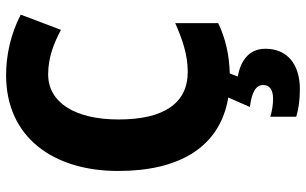

<svg xmlns="http://www.w3.org/2000/svg" viewBox="-207 -557 1004 630"><g transform="rotate(-90 295.0 -242.0)"><path d="M450 127C450 70 407 45 359 36L369 10C431 8 484 -4 534 -28V-169C482 -146 431 -128 374 -128C270 -128 218 -208 218 -355C218 -497 273 -586 366 -586C420 -586 467 -568 512 -544L562 -676C498 -709 429 -724 363 -724C162 -724 49 -572 49 -356C49 -156 127 -22 290 5L259 76C307 82 331 95 331 120C331 141 315 152 286 152C267 152 247 149 227 143V228C249 235 280 240 317 240C401 240 450 197 450 127Z"/></g></svg>

Font: Noto Sans Myanmar UI SemiCondensed ExtraBold
Style: Regular
Weight: 800
Width: 4
Designer: Monotype Design Team
Foundry: Monotype Imaging Inc.
Version: Version 2.103